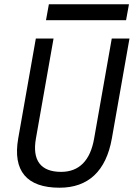

<svg xmlns="http://www.w3.org/2000/svg" viewBox="-20 -875 630 905"><path d="M260.7 9.8C396 9.8 480 -68.4 507.3 -222.7L590.3 -693.4H506.8L423.8 -222.7C405.8 -118.2 353 -64.9 268.1 -64.9C171.9 -64.9 130.9 -119.1 149.4 -222.7L232.4 -693.4H148.9L65.9 -222.7C39.1 -69.8 105.5 9.8 260.7 9.8ZM196.8 -779.8H574.2L587.9 -855H210.4Z"/></svg>

Font: Cascadia Mono SemiLight
Style: Italic
Weight: 350
Italic angle: -10°
Monospace: yes
Designer: Aaron Bell
Foundry: Saja Typeworks
Version: Version 2404.023